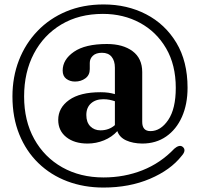

<svg xmlns="http://www.w3.org/2000/svg" viewBox="-20 -709 905 864"><path d="M657 -119Q703 -119 737 -169.2Q771 -219.5 771 -313.5Q771 -417 727.5 -491.5Q684 -566 609.8 -606.2Q535.5 -646.5 443 -646.5Q336 -646.5 256.2 -599Q176.5 -551.5 132.5 -467.8Q88.5 -384 88.5 -275Q88.5 -165.5 134 -83.5Q179.5 -1.5 260.2 44Q341 89.5 446 89.5Q539.5 89.5 621 57.2Q702.5 25 764.5 -40Q774.5 -49 785 -51.8Q795.5 -54.5 803.5 -47Q819.5 -32 797 -7Q747.5 56 655 95.5Q562.5 135 445.5 135Q357.5 135 282.8 106.8Q208 78.5 152.8 25Q97.5 -28.5 66.8 -104.2Q36 -180 36 -275Q36 -362.5 65.2 -437.8Q94.5 -513 148.8 -569.5Q203 -626 278.2 -657.5Q353.5 -689 446.5 -689Q552 -689 637.5 -644.8Q723 -600.5 773.5 -516.8Q824 -433 824 -314Q824 -240 798.8 -183.2Q773.5 -126.5 727.8 -94.8Q682 -63 620 -63Q578 -63.5 547.8 -77.2Q517.5 -91 508 -119Q483.5 -92 448 -77.5Q412.5 -63 374 -63Q314.5 -63 278.2 -92Q242 -121 242 -169.5Q242 -224 291 -259Q340 -294 432 -294Q452 -294 467.5 -291.8Q483 -289.5 497 -285.5V-404.5Q497 -435.5 482.2 -453.5Q467.5 -471.5 439 -471.5Q412 -471.5 398 -458.2Q384 -445 384 -426V-398Q384 -371 364.2 -356.5Q344.5 -342 317.5 -342Q295 -342 278.5 -354.2Q262 -366.5 262 -391.5Q262 -441 312.8 -476Q363.5 -511 461 -511Q533 -511 576.5 -478.8Q620 -446.5 620 -384.5V-160.5Q620 -119 657 -119ZM368.5 -191.5Q368.5 -158.5 386.5 -140.5Q404.5 -122.5 432 -122.5Q470.5 -122.5 497 -146V-253.5Q485 -257.5 472.5 -260Q460 -262.5 444.5 -262.5Q410.5 -262.5 389.5 -243.8Q368.5 -225 368.5 -191.5Z"/></svg>

Font: Fraunces 72pt Soft SemiBold
Style: Regular
Weight: 600
Version: Version 1.000;[b76b70a41]